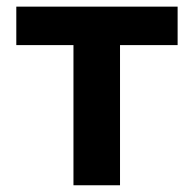

<svg xmlns="http://www.w3.org/2000/svg" viewBox="-20 -550 575 570"><path d="M28.4 -530.3H507.3V-416.1H336.3V0H198.1V-416.1H28.4Z"/></svg>

Font: Pretendard Std Variable
Style: Regular
Weight: 400
Designer: Base glyphs from Inter by Rasmus Andersson; Hangeul glyphs from Noto Sans CJK(Source Han Sans) by Jang Soo-young and Kan
Foundry: Kil Hyung-jin
Version: Version 1.309;Glyphs 3.2 (3225)